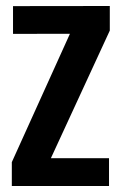

<svg xmlns="http://www.w3.org/2000/svg" viewBox="-20 -620 405 640"><path d="M19.4 0V-79.5L213.1 -507.4L23.4 -507.1V-599.6L346 -600V-518.1L149.6 -92.6H343.4V0Z"/></svg>

Font: Big Shoulders Display SC Thin
Style: Regular
Weight: 100
Designer: Patric King
Foundry: XO Type Co
Version: Version 2.002